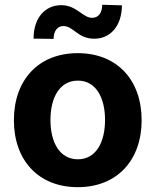

<svg xmlns="http://www.w3.org/2000/svg" viewBox="-20 -776 654 807"><path d="M306.8 10.7C472.3 10.7 575.3 -102.6 575.3 -270.6C575.3 -439.6 472.3 -552.6 306.8 -552.6C141.3 -552.6 38.4 -439.6 38.4 -270.6C38.4 -102.6 141.3 10.7 306.8 10.7ZM307.5 -106.5C231.2 -106.5 192.1 -176.5 192.1 -271.7C192.1 -366.8 231.2 -437.1 307.5 -437.1C382.5 -437.1 421.5 -366.8 421.5 -271.7C421.5 -176.5 382.5 -106.5 307.5 -106.5ZM205.3 -612.6C205.3 -645.6 221.6 -666.5 246.1 -666.5C264.9 -666.5 279.1 -656.2 294.7 -644.5C314.6 -630 337.4 -612.9 377.1 -613.3C441.4 -613.6 491.8 -663.7 492.5 -753.6L409.8 -756C409.4 -723.4 394.9 -701.3 367.5 -701C349.8 -701 334.9 -711.3 318.5 -723C297.2 -737.6 273.4 -754.6 236.5 -754.3C171.9 -753.9 121.1 -703.8 121.1 -613.6Z"/></svg>

Font: Karasuma Gothic
Style: Bold
Weight: 700
Designer: Rasmus Andersson / Ryoko Nishizuka
Foundry: Genbu
Version: Version 1.00